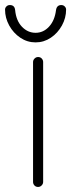

<svg xmlns="http://www.w3.org/2000/svg" viewBox="-48 -741 282 761"><path d="M103 0Q94 0 88.5 -6Q83 -12 83 -20V-495Q83 -503 89 -509Q95 -515 103 -515Q112 -515 117.5 -509Q123 -503 123 -495V-20Q123 -12 117 -6Q111 0 103 0ZM-28 -703Q-28 -710 -22.5 -715.5Q-17 -721 -9 -721Q10 -721 12 -701Q16 -659 39 -635Q62 -611 93 -611Q124 -611 146.5 -635.5Q169 -660 174 -701Q177 -721 195 -721Q203 -721 208.5 -715.5Q214 -710 214 -703Q214 -670 197.5 -640Q181 -610 153.5 -591.5Q126 -573 93 -573Q60 -573 32.5 -591.5Q5 -610 -11.5 -640Q-28 -670 -28 -703Z"/></svg>

Font: Quicksand Light
Style: Regular
Weight: 300
Designer: Andrew Paglinawan
Foundry: Andrew Paglinawan
Version: Version 3.000